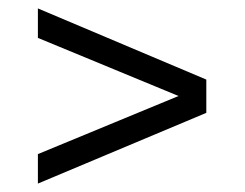

<svg xmlns="http://www.w3.org/2000/svg" viewBox="-20 -481 581 456"><path d="M70 -45V-115L404 -253L70 -391V-461L470 -292V-213Z"/></svg>

Font: Saira Thin
Style: Regular
Weight: 400
Version: Version 1.101